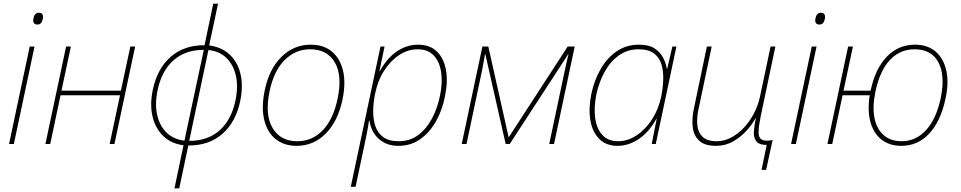

<svg xmlns="http://www.w3.org/2000/svg" viewBox="-20 -780 5205 1040"><path d="M183 -647Q155 -647 161 -680Q167 -711 190 -711Q218 -711 212 -678Q206 -647 183 -647ZM29 0 141 -528H167L55 0Z M226 0 338 -528H364L313 -289H635L686 -528H712L600 0H574L630 -264H308L252 0Z M925 240 974 7Q907 -2 864 -43.5Q821 -85 806 -150Q791 -215 808 -295Q832 -409 905 -472.5Q978 -536 1088 -535L1135 -760H1161L1113 -534Q1181 -525 1224.5 -484Q1268 -443 1283 -378Q1298 -313 1281 -232Q1257 -118 1184 -54.5Q1111 9 1000 8L951 240ZM834 -293Q818 -219 831 -159Q844 -99 882 -62Q920 -25 979 -18L1084 -510Q984 -510 920 -453.5Q856 -397 834 -293ZM1255 -234Q1271 -309 1258 -368.5Q1245 -428 1207 -465.5Q1169 -503 1109 -509L1005 -17Q1105 -17 1169 -73.5Q1233 -130 1255 -234Z M1587 10Q1518 10 1472.5 -27Q1427 -64 1411 -131.5Q1395 -199 1414 -291Q1438 -407 1505 -472.5Q1572 -538 1663 -538Q1733 -538 1777.5 -501Q1822 -464 1838 -397.5Q1854 -331 1835 -240Q1810 -122 1744 -56Q1678 10 1587 10ZM1590 -15Q1672 -15 1729 -75Q1786 -135 1809 -247Q1835 -371 1793.5 -442Q1752 -513 1660 -513Q1580 -513 1521.5 -454.5Q1463 -396 1440 -285Q1414 -158 1456.5 -86.5Q1499 -15 1590 -15Z M1880 232 2041 -528H2063L2035 -394H2037Q2075 -464 2129 -501Q2183 -538 2245 -538Q2308 -538 2346 -501.5Q2384 -465 2395.5 -401.5Q2407 -338 2390 -257Q2376 -185 2342.5 -124.5Q2309 -64 2257.5 -27Q2206 10 2138 10Q2074 10 2032.5 -27Q1991 -64 1981 -127H1979Q1974 -93 1966.5 -55Q1959 -17 1952 15L1906 232ZM2140 -15Q2200 -15 2244.5 -48Q2289 -81 2319 -136.5Q2349 -192 2363 -260Q2378 -331 2369.5 -388.5Q2361 -446 2329.5 -479.5Q2298 -513 2241 -513Q2190 -513 2142.5 -482Q2095 -451 2060 -396Q2025 -341 2011 -269Q2002 -223 2001.5 -178Q2001 -133 2013.5 -96Q2026 -59 2056.5 -37Q2087 -15 2140 -15Z M2481 0 2593 -528H2625L2735 -37H2736L3055 -528H3093L2981 0H2955L3041 -406Q3046 -427 3049.5 -445Q3053 -463 3059 -485H3057L2741 0H2719L2609 -486H2607Q2603 -464 2600 -445.5Q2597 -427 2592 -403L2507 0Z M3325 10Q3264 10 3226.5 -27Q3189 -64 3178 -127.5Q3167 -191 3183 -271Q3198 -343 3232.5 -404Q3267 -465 3319.5 -501.5Q3372 -538 3442 -538Q3495 -538 3526 -517.5Q3557 -497 3572.5 -466.5Q3588 -436 3592 -407H3594L3622 -528H3644L3532 0H3510L3537 -136H3535Q3497 -66 3441.5 -28Q3386 10 3325 10ZM3328 -15Q3380 -15 3428.5 -47Q3477 -79 3512.5 -134.5Q3548 -190 3562 -259Q3571 -304 3572.5 -349Q3574 -394 3563 -431Q3552 -468 3522.5 -490.5Q3493 -513 3439 -513Q3379 -513 3332.5 -480Q3286 -447 3255.5 -391.5Q3225 -336 3210 -268Q3196 -197 3204 -139.5Q3212 -82 3243 -48.5Q3274 -15 3328 -15Z M4105 140 4133 5Q4091 5 4076 -15.5Q4061 -36 4063.5 -68.5Q4066 -101 4074 -139H4072Q4056 -108 4025 -73.5Q3994 -39 3952 -14.5Q3910 10 3859 10Q3797 10 3767.5 -17.5Q3738 -45 3732.5 -89.5Q3727 -134 3737 -184L3809 -528H3835L3762 -181Q3754 -141 3757 -103Q3760 -65 3784.5 -40Q3809 -15 3863 -15Q3903 -15 3940.5 -35Q3978 -55 4009.5 -88.5Q4041 -122 4063.5 -165Q4086 -208 4096 -254L4154 -528H4180L4101 -153Q4090 -99 4089 -70Q4088 -41 4099 -29.5Q4110 -18 4133 -18Q4150 -18 4165 -22L4130 140Z M4419 -647Q4391 -647 4397 -680Q4403 -711 4426 -711Q4454 -711 4448 -678Q4442 -647 4419 -647ZM4265 0 4377 -528H4403L4291 0Z M4462 0 4574 -528H4600L4549 -289H4696V-290Q4721 -408 4783.5 -473Q4846 -538 4936 -538Q5004 -538 5047.5 -501Q5091 -464 5106 -397Q5121 -330 5100 -239Q5074 -121 5012.5 -55.5Q4951 10 4862 10Q4797 10 4754 -24.5Q4711 -59 4694.5 -120.5Q4678 -182 4691 -264H4544L4488 0ZM4863 -15Q4941 -15 4996 -75Q5051 -135 5075 -246Q5101 -370 5063.5 -441.5Q5026 -513 4933 -513Q4854 -513 4799.5 -454Q4745 -395 4722 -284Q4705 -203 4716.5 -142.5Q4728 -82 4766 -48.5Q4804 -15 4863 -15Z"/></svg>

Font: Noto Sans Thin
Style: Italic
Weight: 100
Italic angle: -12°
Designer: Monotype Design Team
Foundry: Monotype Imaging Inc.
Version: Version 2.013; ttfautohint (v1.8.4.7-5d5b)